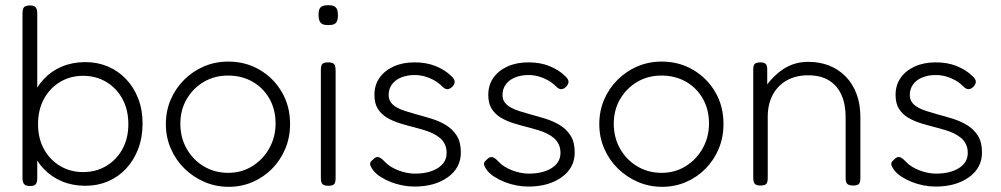

<svg xmlns="http://www.w3.org/2000/svg" viewBox="-20 -707 3870 742"><path d="M310 11Q261 11 220 -6Q179 -23 149 -54.5Q119 -86 102.5 -129.5Q86 -173 86 -227Q86 -281 102.5 -325Q119 -369 149 -401Q179 -433 220 -450Q261 -467 310 -467Q357 -467 397 -450Q437 -433 467 -401.5Q497 -370 514 -326.5Q531 -283 531 -230Q531 -176 514 -131.5Q497 -87 467 -55Q437 -23 397 -6Q357 11 310 11ZM301 -42Q351 -42 390.5 -65.5Q430 -89 453 -130.5Q476 -172 476 -227Q476 -283 453 -325Q430 -367 390.5 -390.5Q351 -414 301 -414Q252 -414 212.5 -390.5Q173 -367 150 -325Q127 -283 127 -227Q127 -172 150 -130.5Q173 -89 212.5 -65.5Q252 -42 301 -42ZM96 12Q86 12 79.5 9Q73 6 70 -0.5Q67 -7 67 -18V-655Q67 -667 69.5 -673.5Q72 -680 78.5 -683Q85 -686 95 -686Q106 -686 112 -683Q118 -680 121 -673.5Q124 -667 124 -656V-19Q124 -2 118 5Q112 12 96 12Z M864 15Q814 15 770 -4Q726 -23 692.5 -56Q659 -89 640 -133Q621 -177 621 -227Q621 -278 639.5 -321.5Q658 -365 691.5 -398.5Q725 -432 768.5 -450.5Q812 -469 862 -469Q929 -469 983 -437.5Q1037 -406 1069 -351.5Q1101 -297 1101 -228Q1101 -176 1082.5 -132Q1064 -88 1031.5 -55Q999 -22 956 -3.5Q913 15 864 15ZM862 -39Q913 -39 954.5 -64.5Q996 -90 1020.5 -133.5Q1045 -177 1045 -230Q1045 -284 1021 -326Q997 -368 955.5 -391.5Q914 -415 861 -415Q809 -415 767.5 -390.5Q726 -366 701.5 -324Q677 -282 677 -229Q677 -175 701.5 -132Q726 -89 768 -64Q810 -39 862 -39Z M1248 11Q1238 11 1231.5 8Q1225 5 1222.5 -1.5Q1220 -8 1220 -19V-437Q1220 -448 1222.5 -454.5Q1225 -461 1231.5 -463.5Q1238 -466 1249 -466Q1260 -466 1266 -463Q1272 -460 1274.5 -453.5Q1277 -447 1277 -435V-18Q1277 -7 1274.5 -0.5Q1272 6 1265.5 8.5Q1259 11 1248 11ZM1248 -610Q1234 -610 1226 -614Q1218 -618 1214.5 -627Q1211 -636 1211 -650Q1211 -664 1214.5 -672Q1218 -680 1226.5 -683.5Q1235 -687 1249 -687Q1263 -687 1271 -683Q1279 -679 1282.5 -670.5Q1286 -662 1286 -647Q1286 -634 1282.5 -625.5Q1279 -617 1271 -613.5Q1263 -610 1248 -610Z M1582 14Q1559 14 1535.5 9.5Q1512 5 1490.5 -3.5Q1469 -12 1451 -23.5Q1433 -35 1422 -49Q1415 -59 1412 -66Q1409 -73 1411.5 -79Q1414 -85 1421 -90Q1432 -102 1442 -100Q1452 -98 1468 -81Q1477 -71 1491 -62.5Q1505 -54 1521 -48Q1537 -42 1553 -39Q1569 -36 1583 -36Q1638 -36 1672 -57.5Q1706 -79 1706 -116Q1706 -135 1699 -149.5Q1692 -164 1680 -174Q1668 -184 1652.5 -191.5Q1637 -199 1618.5 -204.5Q1600 -210 1581 -215Q1553 -222 1525.5 -230.5Q1498 -239 1476 -252Q1454 -265 1440.5 -286Q1427 -307 1427 -340Q1427 -378 1446.5 -406Q1466 -434 1501 -450Q1536 -466 1582 -466Q1605 -466 1625 -462.5Q1645 -459 1662.5 -452Q1680 -445 1695.5 -435.5Q1711 -426 1724 -413Q1736 -402 1737 -393Q1738 -384 1730 -374Q1721 -364 1711 -362.5Q1701 -361 1690 -372Q1674 -388 1656.5 -397.5Q1639 -407 1620.5 -412Q1602 -417 1582 -417Q1553 -417 1530 -407.5Q1507 -398 1494.5 -380.5Q1482 -363 1482 -340Q1482 -323 1490.5 -311.5Q1499 -300 1513 -292Q1527 -284 1546 -278Q1565 -272 1586 -266Q1616 -258 1647 -248.5Q1678 -239 1703.5 -223.5Q1729 -208 1745 -183Q1761 -158 1761 -118Q1761 -58 1710.5 -22Q1660 14 1582 14Z M2022 14Q1999 14 1975.5 9.5Q1952 5 1930.5 -3.5Q1909 -12 1891 -23.5Q1873 -35 1862 -49Q1855 -59 1852 -66Q1849 -73 1851.5 -79Q1854 -85 1861 -90Q1872 -102 1882 -100Q1892 -98 1908 -81Q1917 -71 1931 -62.5Q1945 -54 1961 -48Q1977 -42 1993 -39Q2009 -36 2023 -36Q2078 -36 2112 -57.5Q2146 -79 2146 -116Q2146 -135 2139 -149.5Q2132 -164 2120 -174Q2108 -184 2092.5 -191.5Q2077 -199 2058.5 -204.5Q2040 -210 2021 -215Q1993 -222 1965.5 -230.5Q1938 -239 1916 -252Q1894 -265 1880.5 -286Q1867 -307 1867 -340Q1867 -378 1886.5 -406Q1906 -434 1941 -450Q1976 -466 2022 -466Q2045 -466 2065 -462.5Q2085 -459 2102.5 -452Q2120 -445 2135.5 -435.5Q2151 -426 2164 -413Q2176 -402 2177 -393Q2178 -384 2170 -374Q2161 -364 2151 -362.5Q2141 -361 2130 -372Q2114 -388 2096.5 -397.5Q2079 -407 2060.5 -412Q2042 -417 2022 -417Q1993 -417 1970 -407.5Q1947 -398 1934.5 -380.5Q1922 -363 1922 -340Q1922 -323 1930.5 -311.5Q1939 -300 1953 -292Q1967 -284 1986 -278Q2005 -272 2026 -266Q2056 -258 2087 -248.5Q2118 -239 2143.5 -223.5Q2169 -208 2185 -183Q2201 -158 2201 -118Q2201 -58 2150.5 -22Q2100 14 2022 14Z M2539 15Q2489 15 2445 -4Q2401 -23 2367.5 -56Q2334 -89 2315 -133Q2296 -177 2296 -227Q2296 -278 2314.5 -321.5Q2333 -365 2366.5 -398.5Q2400 -432 2443.5 -450.5Q2487 -469 2537 -469Q2604 -469 2658 -437.5Q2712 -406 2744 -351.5Q2776 -297 2776 -228Q2776 -176 2757.5 -132Q2739 -88 2706.5 -55Q2674 -22 2631 -3.5Q2588 15 2539 15ZM2537 -39Q2588 -39 2629.5 -64.5Q2671 -90 2695.5 -133.5Q2720 -177 2720 -230Q2720 -284 2696 -326Q2672 -368 2630.5 -391.5Q2589 -415 2536 -415Q2484 -415 2442.5 -390.5Q2401 -366 2376.5 -324Q2352 -282 2352 -229Q2352 -175 2376.5 -132Q2401 -89 2443 -64Q2485 -39 2537 -39Z M2918 10Q2908 10 2902 7Q2896 4 2893.5 -2.5Q2891 -9 2891 -20V-440Q2891 -450 2893.5 -455.5Q2896 -461 2902.5 -463.5Q2909 -466 2919 -466Q2926 -466 2931 -464.5Q2936 -463 2939 -460Q2942 -457 2943.5 -452Q2945 -447 2945 -440V-381Q2958 -398 2974 -413.5Q2990 -429 3009.5 -441.5Q3029 -454 3052.5 -461Q3076 -468 3105 -468Q3148 -468 3184.5 -453.5Q3221 -439 3248 -411.5Q3275 -384 3290 -344.5Q3305 -305 3305 -254V-19Q3305 -8 3302.5 -1.5Q3300 5 3294 7.5Q3288 10 3277 10Q3266 10 3259.5 7Q3253 4 3250.5 -2.5Q3248 -9 3248 -20V-255Q3248 -304 3232 -340Q3216 -376 3184 -396Q3152 -416 3103 -416Q3055 -416 3020 -396Q2985 -376 2966 -340Q2947 -304 2947 -255V-19Q2947 -8 2944.5 -1.5Q2942 5 2935.5 7.5Q2929 10 2918 10Z M3596 14Q3573 14 3549.5 9.5Q3526 5 3504.5 -3.5Q3483 -12 3465 -23.5Q3447 -35 3436 -49Q3429 -59 3426 -66Q3423 -73 3425.5 -79Q3428 -85 3435 -90Q3446 -102 3456 -100Q3466 -98 3482 -81Q3491 -71 3505 -62.5Q3519 -54 3535 -48Q3551 -42 3567 -39Q3583 -36 3597 -36Q3652 -36 3686 -57.5Q3720 -79 3720 -116Q3720 -135 3713 -149.5Q3706 -164 3694 -174Q3682 -184 3666.5 -191.5Q3651 -199 3632.5 -204.5Q3614 -210 3595 -215Q3567 -222 3539.5 -230.5Q3512 -239 3490 -252Q3468 -265 3454.5 -286Q3441 -307 3441 -340Q3441 -378 3460.5 -406Q3480 -434 3515 -450Q3550 -466 3596 -466Q3619 -466 3639 -462.5Q3659 -459 3676.5 -452Q3694 -445 3709.5 -435.5Q3725 -426 3738 -413Q3750 -402 3751 -393Q3752 -384 3744 -374Q3735 -364 3725 -362.5Q3715 -361 3704 -372Q3688 -388 3670.5 -397.5Q3653 -407 3634.5 -412Q3616 -417 3596 -417Q3567 -417 3544 -407.5Q3521 -398 3508.5 -380.5Q3496 -363 3496 -340Q3496 -323 3504.5 -311.5Q3513 -300 3527 -292Q3541 -284 3560 -278Q3579 -272 3600 -266Q3630 -258 3661 -248.5Q3692 -239 3717.5 -223.5Q3743 -208 3759 -183Q3775 -158 3775 -118Q3775 -58 3724.5 -22Q3674 14 3596 14Z"/></svg>

Font: Fredoka Light
Style: Regular
Weight: 300
Designer: Ben Nathan
Foundry: Milena B. Brandão, Ben Nathan
Version: Version 2.001